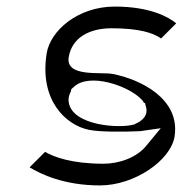

<svg xmlns="http://www.w3.org/2000/svg" viewBox="-20 -585 570 584"><path d="M122 -423C99 -279 181 -204 251 -190C287 -183 359 -184 406 -186L469 -195L426 -143C397 -106 343 -87 295 -87C199 -87 145 -107 117 -123L70 -76C103 -56 174 -21 284 -21C390 -21 500 -98 511 -170C529 -285 406 -344 323 -360C288 -367 179 -349 189 -411C199 -472 254 -499 319 -499C403 -499 446 -485 470 -468L516 -514C493 -533 437 -565 329 -565C216 -565 133 -491 122 -423ZM189 -274C187 -286 190 -296 196 -308L197 -314L205 -321C252 -365 371 -324 410 -283C413 -280 415 -278 418 -272H421L425 -256C431 -225 398 -211 391 -208L390 -207C346 -193 200 -202 189 -274Z"/></svg>

Font: Charger Static
Style: Obl
Weight: 1000
Designer: Jasper
Foundry: KineticPlasma Fonts/Cannot Into Space Fonts
Version: Version 1.1